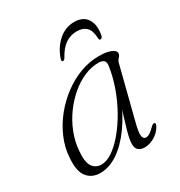

<svg xmlns="http://www.w3.org/2000/svg" viewBox="-158 -760 823 878"><g transform="rotate(-30 253.5 -321.0)"><path d="M372 -105.5Q361 -61.5 364.5 -45Q368 -28.5 381 -28.5Q391 -28.5 401.8 -35.2Q412.5 -42 428 -57.5Q434.5 -64 439 -66Q443.5 -68 447 -66.5Q451 -64.5 450.5 -59.8Q450 -55 446.5 -48.5Q431.5 -22 405.5 -7Q379.5 8 353.5 8Q332.5 8 321 -2.2Q309.5 -12.5 309.5 -34.5Q309.5 -46 312 -60.2Q314.5 -74.5 321 -98.5Q327.5 -122.5 339.8 -162Q352 -201.5 371.5 -263L378.5 -257Q344 -171.5 301.2 -112.2Q258.5 -53 212.2 -22.5Q166 8 119.5 8Q75.5 8 50.8 -23Q26 -54 32 -125.5Q35.5 -176.5 56.8 -225.5Q78 -274.5 112.2 -316.8Q146.5 -359 189.8 -391.2Q233 -423.5 281.2 -441.2Q329.5 -459 378.5 -459Q406.5 -459 425.5 -454.5Q444.5 -450 454.5 -442.5Q464.5 -435 464.5 -425Q464 -418 459.8 -412.2Q455.5 -406.5 450.5 -401Q445.5 -395.5 444 -388.5ZM85.5 -130.5Q80 -72 96.2 -47.5Q112.5 -23 143.5 -23Q170.5 -23 201.8 -44Q233 -65 264.2 -102.2Q295.5 -139.5 322.5 -187Q349.5 -234.5 369 -288.5Q388.5 -342.5 396.5 -397Q399.5 -416.5 390.5 -425Q381.5 -433.5 363 -433.5Q325 -433.5 287 -417.2Q249 -401 214.5 -371.5Q180 -342 152.2 -303.8Q124.5 -265.5 107 -221.2Q89.5 -177 85.5 -130.5ZM348 -607.5Q315 -607.5 288 -589.2Q261 -571 238.5 -529Q233 -521 227 -521Q223.5 -521 221.8 -523.8Q220 -526.5 221.5 -532Q238.5 -585 275.5 -617.8Q312.5 -650.5 359.5 -650.5Q407 -650.5 427.2 -617.8Q447.5 -585 436.5 -532Q435 -526.5 431.5 -523.8Q428 -521 424.5 -521Q418.5 -521 417.5 -529Q416.5 -571 399 -589.2Q381.5 -607.5 348 -607.5Z"/></g></svg>

Font: Fraunces ExtraLight
Style: Italic
Weight: 250
Italic angle: -16°
Version: Version 1.000;[b76b70a41]